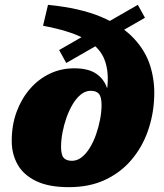

<svg xmlns="http://www.w3.org/2000/svg" viewBox="-20 -759 680 794"><path d="M436 -309.5 393 -238.5Q418.5 -335.5 424.5 -405.2Q430.5 -475 407.5 -523Q384.5 -571 324.2 -601.8Q264 -632.5 158 -652.5L178.5 -739Q310 -726 396.8 -689.8Q483.5 -653.5 533 -600.8Q582.5 -548 601.8 -484.8Q621 -421.5 617.5 -354Q614.5 -282 591 -215.8Q567.5 -149.5 523.2 -97.5Q479 -45.5 414.5 -15.2Q350 15 264.5 15Q181 15 128.8 -10.5Q76.5 -36 52.5 -79.2Q28.5 -122.5 28.5 -176.5Q28.5 -241.5 48.5 -296Q68.5 -350.5 103.8 -391.2Q139 -432 185.8 -454.2Q232.5 -476.5 286.5 -476.5Q345 -476.5 377.5 -454.5Q410 -432.5 422.8 -394.5Q435.5 -356.5 436 -309.5ZM277.5 -94Q299.5 -94 318.2 -109Q337 -124 352 -148.8Q367 -173.5 377.5 -203.8Q388 -234 394 -265.5Q400 -297 400 -324.5Q400 -358 389.2 -370.8Q378.5 -383.5 355 -383.5Q333.5 -383.5 314.8 -368.5Q296 -353.5 281 -328.5Q266 -303.5 255.2 -273.2Q244.5 -243 238.5 -211.5Q232.5 -180 232.5 -152Q232.5 -119 243.2 -106.5Q254 -94 277.5 -94ZM254 -498.5 224.5 -552 550 -739 579.5 -685.5Z"/></svg>

Font: Newsreader 9pt ExtraBold
Style: Italic
Weight: 800
Italic angle: -17°
Designer: Hugues Gentile
Foundry: Production Type
Version: Version 1.003